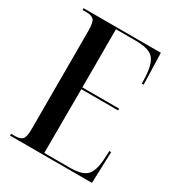

<svg xmlns="http://www.w3.org/2000/svg" viewBox="-171 -823 860 932"><g transform="rotate(30 259.0 -357.0)"><path d="M25 0H484L490 -176H480L477 -122Q472 -58 446 -34Q420 -10 352 -10H211L212 -368H418V-378H212V-704H324Q392 -704 419 -679Q446 -654 451 -584L453 -538H463L458 -714H25V-704H47Q76 -704 88 -691.5Q100 -679 100 -630V-81Q100 -34 87.5 -22Q75 -10 47 -10H25Z"/></g></svg>

Font: Noto Serif Display Condensed Semi
Style: Regular
Weight: 600
Width: 3
Designer: Monotype Design Team
Foundry: Monotype Imaging Inc.
Version: Version 1.900